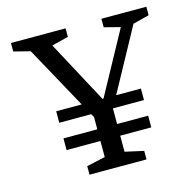

<svg xmlns="http://www.w3.org/2000/svg" viewBox="-105 -829 954 937"><g transform="rotate(-15 372.0 -360.0)"><path d="M157 -283V-341H286L113 -656L30 -677V-720H306V-677L222 -656L391 -341H396L568 -656L487 -677V-720H714V-677L632 -656L460 -341H585V-283H428V-204H585V-145H428V-64L522 -43V0H234V-43L328 -64V-145H157V-204H328V-266L318 -283Z"/></g></svg>

Font: Domine
Style: Regular
Weight: 400
Designer: Pablo Impallari, Rodrigo Fuenzalida, Brenda Gallo
Foundry: Pablo Impallari, Rodrigo Fuenzalida, Brenda Gallo
Version: Version 2.000;September 19, 2022;FontCreator 14.0.0.2877 64-